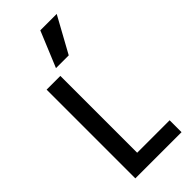

<svg xmlns="http://www.w3.org/2000/svg" viewBox="-309 -1059 1117 1117"><g transform="rotate(-45 250.0 -500.0)"><path d="M73 0V-730H186V-98H453V0ZM305 -780H200L291 -1000H426Z"/></g></svg>

Font: M PLUS Code Latin Medium
Style: Regular
Weight: 500
Designer: Coji Morishita
Foundry: UNDERFOREST DESIGN
Version: Version 1.002; ttfautohint (v1.8.3)